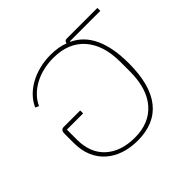

<svg xmlns="http://www.w3.org/2000/svg" viewBox="-138 -707 878 878"><g transform="rotate(-45 300.5 -268.0)"><path d="M292 12Q244 12 204.5 -1.5Q165 -15 136.5 -40.5Q108 -66 92.5 -103Q77 -140 77 -187V-248Q77 -259 81.5 -265.5Q86 -272 97 -272H203V-253H98V-189Q98 -102 150.5 -54.5Q203 -7 292 -7Q386 -7 438 -67Q490 -127 490 -237V-299Q490 -408 436.5 -468.5Q383 -529 286 -529Q253 -529 222 -522Q191 -515 164.5 -501Q138 -487 117 -466.5Q96 -446 84 -419L67 -427Q79 -454 100 -476Q121 -498 149.5 -514Q178 -530 213 -539Q248 -548 287 -548Q337 -548 376 -533Q377 -548 393 -548H590V-529H393V-526Q513 -470 513 -267Q513 -128 457 -58Q401 12 292 12Z"/></g></svg>

Font: IBM Plex Sans Thai Thin
Style: Regular
Weight: 100
Designer: Mike Abbink, Paul van der Laan, Pieter van Rosmalen, Ben Mitchell, Mark Frömberg
Foundry: Bold Monday
Version: Version 1.1